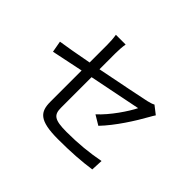

<svg xmlns="http://www.w3.org/2000/svg" viewBox="-161 -1039 1323 1323"><g transform="rotate(45 500.0 -377.5)"><path d="M306 -129C306 -30 340 18 526 18C651 18 751 11 840 -2L844 -88C744 -69 648 -59 532 -59C413 -59 387 -81 387 -150V-448C564 -484 748 -521 765 -524C735 -464 662 -354 587 -286L657 -244C737 -327 816 -452 862 -535C869 -548 879 -565 886 -575L827 -621C815 -614 796 -608 774 -603C732 -594 557 -558 387 -525V-681C387 -710 389 -744 394 -773H299C304 -744 306 -711 306 -681V-510C200 -490 105 -473 60 -467L75 -384C116 -393 205 -411 306 -432Z"/></g></svg>

Font: Microsoft YaHei
Style: Regular
Weight: 400
Designer: Ryoko NISHIZUKA 西塚涼子 (kana, bopomofo & ideographs); Paul D. Hunt (Latin, Greek & Cyrillic); Sandoll Communications 산돌커뮤니
Foundry: Adobe
Version: Version 2.001;hotconv 1.0.111;makeotfexe 2.5.65597